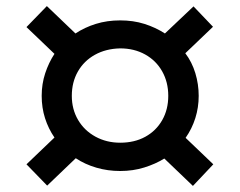

<svg xmlns="http://www.w3.org/2000/svg" viewBox="-20 -561 788 631"><path d="M135 49 67 -21 159 -109Q139 -138 128 -172.5Q117 -207 117 -246Q117 -285 128.5 -320Q140 -355 159 -384L67 -472L134 -541L228 -451Q258 -471 295 -482.5Q332 -494 375 -494Q418 -494 454.5 -482.5Q491 -471 522 -451L616 -540L680 -473L589 -386Q611 -357 622 -320.5Q633 -284 633 -246Q633 -208 622 -173Q611 -138 590 -108L681 -21L614 50L520 -40Q491 -22 454 -10.5Q417 1 375 1Q334 1 296.5 -10Q259 -21 229 -41ZM375 -92Q422 -92 457.5 -111.5Q493 -131 513 -166Q533 -201 533 -246Q533 -291 513 -326.5Q493 -362 457 -382Q421 -402 375 -402Q328 -401 292 -381Q256 -361 236 -326Q216 -291 216 -246Q216 -202 236.5 -167Q257 -132 293.5 -112Q330 -92 375 -92Z"/></svg>

Font: Nunito Sans 7pt Expanded
Style: Bold Italic
Weight: 700
Width: 7
Italic angle: -9°
Designer: Vernon Adams
Foundry: Vernon Adams
Version: Version 3.101;gftools[0.9.27]